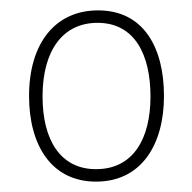

<svg xmlns="http://www.w3.org/2000/svg" viewBox="-20 -745 370 370"><path d="M296 -560C296 -653 257 -725 169 -725C86 -725 36 -661 36 -560C36 -464 80 -395 165 -395C253 -395 296 -467 296 -560ZM62 -559C62 -649 102 -701 168 -701C240 -701 270 -639 270 -559C270 -478 237 -419 165 -419C96 -419 62 -476 62 -559Z"/></svg>

Font: Noto Sans Arabic SemCond Thin
Style: Regular
Weight: 100
Width: 4
Designer: Monotype Design Team, Nadine Chahine, Nizar Qandah and Khaled Hosny
Foundry: Monotype Imaging Inc.
Version: Version 2.012